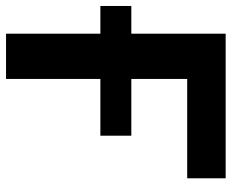

<svg xmlns="http://www.w3.org/2000/svg" viewBox="-121 -682 768 636"><g transform="rotate(90 263.0 -364.0)"><path d="M535.6 -727.5V-600.1H206.5V0H56.6V-727.5ZM-35.2 -312.5V-415H394.5V-312.5Z"/></g></svg>

Font: Inter 28pt
Style: Bold
Weight: 700
Designer: Rasmus Andersson
Foundry: rsms
Version: Version 4.001;git-66647c0bb